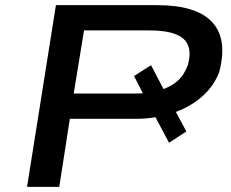

<svg xmlns="http://www.w3.org/2000/svg" viewBox="-20 -725 898 745"><path d="M85 0 197 -705H590Q742 -705 803 -639.5Q864 -574 831 -447Q811 -391 762.5 -349Q714 -307 646 -285L650 -314L703 -215L636 -171L569 -297L607 -275Q585 -270 561 -267Q537 -264 509 -264H251L210 0ZM266 -362H503Q524 -362 542 -363Q560 -364 576 -368L547 -339L500 -430L566 -472L621 -367L602 -375Q643 -388 669 -411Q695 -434 709 -473Q728 -542 692 -574.5Q656 -607 558 -607H306Z"/></svg>

Font: Nunito Sans 7pt Expanded SemiBold
Style: Italic
Weight: 600
Width: 7
Italic angle: -9°
Designer: Vernon Adams
Foundry: Vernon Adams
Version: Version 3.101;gftools[0.9.27]